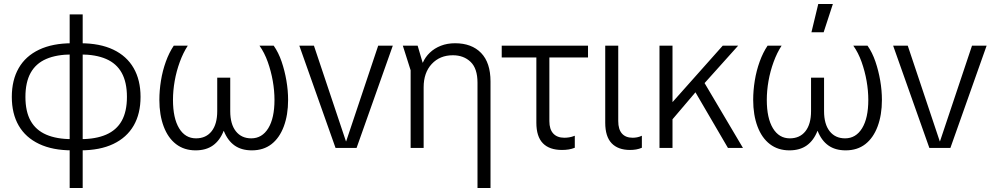

<svg xmlns="http://www.w3.org/2000/svg" viewBox="-20 -739 4962 959"><path d="M340 12Q243 12 175.5 -20Q108 -52 73.5 -111.5Q39 -171 39 -255Q39 -339 73.5 -399Q108 -459 175.5 -491Q243 -523 340 -523H381Q479 -523 546 -491Q613 -459 647.5 -399Q682 -339 682 -255Q682 -171 647.5 -111.5Q613 -52 546 -20Q479 12 381 12ZM328 200V-8V-28V-487V-501V-667H393V-501V-486V-26V-8V200ZM340 -44H382Q458 -44 510 -66.5Q562 -89 588 -135.5Q614 -182 614 -255Q614 -328 588 -375Q562 -422 510 -444.5Q458 -467 381 -467H340Q263 -467 211 -444.5Q159 -422 133 -375Q107 -328 107 -255Q107 -182 133 -135.5Q159 -89 211 -66.5Q263 -44 340 -44Z M957 12Q900 12 859.5 -19Q819 -50 797.5 -107.5Q776 -165 776 -240Q776 -287 784 -336.5Q792 -386 808.5 -431.5Q825 -477 848 -511H918Q895 -476 878 -429.5Q861 -383 852.5 -334.5Q844 -286 844 -240Q844 -149 874.5 -98.5Q905 -48 959 -48Q1009 -48 1037 -83.5Q1065 -119 1065 -184V-351H1130V-184Q1130 -119 1158 -83.5Q1186 -48 1235 -48Q1289 -48 1320 -98.5Q1351 -149 1351 -240Q1351 -286 1342.5 -334.5Q1334 -383 1317.5 -429.5Q1301 -476 1276 -511H1347Q1371 -477 1386.5 -431.5Q1402 -386 1410.5 -336.5Q1419 -287 1419 -240Q1419 -165 1397.5 -107.5Q1376 -50 1336 -19Q1296 12 1238 12Q1186 12 1151.5 -12.5Q1117 -37 1098 -85H1097Q1078 -37 1043.5 -12.5Q1009 12 957 12Z M1656 0 1475 -511H1548L1708 -33H1709L1869 -511H1942L1761 0Z M2365 200V-326Q2365 -397 2330.5 -430Q2296 -463 2242 -463Q2177 -463 2136.5 -419.5Q2096 -376 2096 -303V0H2031V-388L1992 -511H2066L2091 -426H2092Q2104 -454 2127 -476Q2150 -498 2182 -510.5Q2214 -523 2253 -523Q2336 -523 2383 -474.5Q2430 -426 2430 -332V200Z M2787 10Q2724 10 2691.5 -23.5Q2659 -57 2659 -126V-479H2724V-134Q2724 -93 2743.5 -72Q2763 -51 2799 -51Q2810 -51 2823 -53Q2836 -55 2851 -61V-1Q2836 5 2820.5 7.5Q2805 10 2787 10ZM2486 -452V-511H2917V-452Z M3127 10Q3067 10 3035 -23.5Q3003 -57 3003 -126V-511H3068V-134Q3068 -93 3086.5 -72Q3105 -51 3140 -51Q3150 -51 3161.5 -53Q3173 -55 3186 -61V-1Q3172 5 3157.5 7.5Q3143 10 3127 10Z M3304 -102V-230H3340L3590 -511H3667L3484 -307L3469 -296ZM3274 0V-511H3339V0ZM3616 0 3439 -303 3485 -348 3691 0Z M3923 12Q3866 12 3825.5 -19Q3785 -50 3763.5 -107.5Q3742 -165 3742 -240Q3742 -287 3750 -336.5Q3758 -386 3774.5 -431.5Q3791 -477 3814 -511H3884Q3861 -476 3844 -429.5Q3827 -383 3818.5 -334.5Q3810 -286 3810 -240Q3810 -149 3840.5 -98.5Q3871 -48 3925 -48Q3975 -48 4003 -83.5Q4031 -119 4031 -184V-351H4096V-184Q4096 -119 4124 -83.5Q4152 -48 4201 -48Q4255 -48 4286 -98.5Q4317 -149 4317 -240Q4317 -286 4308.5 -334.5Q4300 -383 4283.5 -429.5Q4267 -476 4242 -511H4313Q4337 -477 4352.5 -431.5Q4368 -386 4376.5 -336.5Q4385 -287 4385 -240Q4385 -165 4363.5 -107.5Q4342 -50 4302 -19Q4262 12 4204 12Q4152 12 4117.5 -12.5Q4083 -37 4064 -85H4063Q4044 -37 4009.5 -12.5Q3975 12 3923 12ZM4033 -578 4067 -719H4140L4094 -578Z M4622 0 4441 -511H4514L4674 -33H4675L4835 -511H4908L4727 0Z"/></svg>

Font: TikTok Sans 24pt Light
Style: Regular
Weight: 300
Version: Version 4.000